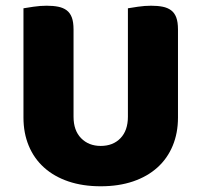

<svg xmlns="http://www.w3.org/2000/svg" viewBox="-20 -635 704 671"><path d="M602 -224Q602 -170 583.5 -125.5Q565 -81 530 -49.5Q495 -18 445 -1Q395 16 332 16Q269 16 219 -1Q169 -18 134 -49.5Q99 -81 80.5 -125.5Q62 -170 62 -224V-606Q73 -608 97 -611.5Q121 -615 143 -615Q166 -615 183.5 -611.5Q201 -608 213 -599Q225 -590 231 -574Q237 -558 237 -532V-227Q237 -179 263.5 -152Q290 -125 332 -125Q375 -125 401 -152Q427 -179 427 -227V-606Q438 -608 462 -611.5Q486 -615 508 -615Q531 -615 548.5 -611.5Q566 -608 578 -599Q590 -590 596 -574Q602 -558 602 -532Z"/></svg>

Font: BALOOCHETTANREGULAR
Style: Book
Weight: 400
Designer: Maithili Shingre and Ek Type
Foundry: Ek Type
Version: Version 1.100;PS 1.000;hotconv 1.0.88;makeotf.lib2.5.647800;